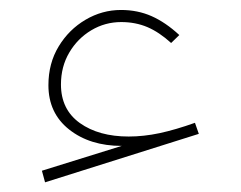

<svg xmlns="http://www.w3.org/2000/svg" viewBox="-20 -364 488 389"><path d="M78.1 -191.4Q78.1 -134.8 120.1 -101.6Q162.1 -68.4 226.6 -68.4L64.9 -18.1L71.3 5.4L382.8 -92.8L375 -115.2Q335.4 -101.1 303.2 -94.2Q271 -87.4 240.7 -87.4Q180.2 -87.4 141.8 -114.7Q103.5 -142.1 103.5 -192.9Q103.5 -229 120.4 -257.6Q137.2 -286.1 165 -302.7Q192.9 -319.3 225.6 -319.3Q254.4 -319.3 278.6 -309.1Q302.7 -298.8 326.7 -276.9L343.3 -293Q315.4 -318.8 287.1 -331.3Q258.8 -343.8 225.1 -343.8Q187 -343.8 153.3 -324Q119.6 -304.2 98.9 -270Q78.1 -235.8 78.1 -191.4Z"/></svg>

Font: Estedad-FD-VF Thin
Style: Regular
Weight: 100
Designer: Amin Abedi
Version: Version 5.0